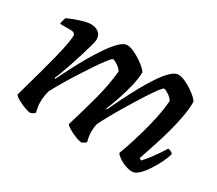

<svg xmlns="http://www.w3.org/2000/svg" viewBox="-98 -698 1010 895"><g transform="rotate(30 407.5 -250.0)"><path d="M132 0Q119 0 97 -8.5Q75 -17 57 -27.5Q39 -38 37 -45Q42 -64 52.5 -101Q63 -138 76 -185Q89 -232 101 -279Q108 -307 114 -334.5Q120 -362 123 -382.5Q126 -403 126 -409Q126 -419 120 -424Q114 -429 97 -429H44Q44 -438 47 -448Q50 -458 52 -464Q66 -471 88.5 -479.5Q111 -488 133 -494Q155 -500 168 -500Q195 -500 211.5 -487.5Q228 -475 228 -449Q228 -440 221 -415Q214 -390 204 -357.5Q194 -325 183 -292Q172 -259 162.5 -234Q153 -209 148 -199L152 -195Q169 -230 190 -270.5Q211 -311 234.5 -351.5Q258 -392 281.5 -425.5Q305 -459 326.5 -479.5Q348 -500 365 -500Q380 -500 400.5 -491Q421 -482 440.5 -469Q460 -456 473.5 -443.5Q487 -431 489 -425Q489 -392 478.5 -349Q468 -306 454 -265Q440 -224 428 -195L432 -192Q448 -227 468.5 -268Q489 -309 511.5 -350Q534 -391 557 -425Q580 -459 601.5 -479.5Q623 -500 641 -500Q656 -500 676.5 -491Q697 -482 716.5 -469Q736 -456 749 -443.5Q762 -431 764 -425Q764 -388 756 -343.5Q748 -299 735.5 -253.5Q723 -208 710.5 -169.5Q698 -131 689 -105Q680 -79 678 -73L689 -66Q699 -76 714.5 -95.5Q730 -115 745.5 -137.5Q761 -160 771 -177Q780 -177 788 -172.5Q796 -168 798 -163Q793 -142 779.5 -114.5Q766 -87 748.5 -60.5Q731 -34 713 -17Q695 0 679 0Q661 0 639.5 -8Q618 -16 602.5 -27.5Q587 -39 584 -47Q589 -58 601 -93.5Q613 -129 627 -177Q641 -225 652 -277Q663 -329 666 -373Q658 -387 640.5 -398.5Q623 -410 615 -410Q610 -410 592.5 -386.5Q575 -363 551 -325.5Q527 -288 502 -246.5Q477 -205 456.5 -168Q436 -131 426 -110Q421 -90 421 -66Q421 -54 423 -41Q425 -28 429 -15Q428 -12 421 -7.5Q414 -3 408 0Q394 0 372.5 -8.5Q351 -17 333.5 -27.5Q316 -38 313 -45Q319 -65 332 -108.5Q345 -152 363 -219Q373 -258 380.5 -297.5Q388 -337 391 -373Q383 -387 365.5 -398.5Q348 -410 340 -410Q336 -410 320 -390Q304 -370 282 -337.5Q260 -305 236 -267.5Q212 -230 190.5 -193.5Q169 -157 155 -130Q151 -117 148.5 -100.5Q146 -84 146 -67Q146 -42 154 -15Q147 -5 132 0Z"/></g></svg>

Font: Texturina 72pt 72pt SemiBold
Style: Italic
Weight: 600
Italic angle: -11°
Designer: Guillermo Torres Carreño
Foundry: Omnibus-Type
Version: Version 1.002; ttfautohint (v1.8.3)